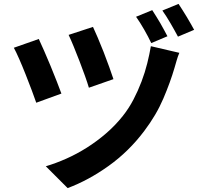

<svg xmlns="http://www.w3.org/2000/svg" viewBox="-20 -888 1040 985"><path d="M457 -750Q466 -731 481 -696Q496 -661 511.5 -621.5Q527 -582 540.5 -544Q554 -506 562 -482L436 -438Q429 -462 416 -498.5Q403 -535 388 -574Q373 -613 358 -649.5Q343 -686 332 -709ZM900 -617Q892 -598 886 -577Q880 -556 875 -539Q854 -467 818 -382.5Q782 -298 720 -216Q641 -111 537.5 -37Q434 37 327 77L215 -35Q266 -50 320 -74Q374 -98 425.5 -130.5Q477 -163 524.5 -204Q572 -245 610 -293Q641 -332 664.5 -377Q688 -422 706 -469.5Q724 -517 735.5 -563.5Q747 -610 754 -651ZM179 -688Q190 -664 206.5 -627Q223 -590 239.5 -549.5Q256 -509 271 -471Q286 -433 295 -408L166 -361Q158 -385 143 -424.5Q128 -464 111.5 -506Q95 -548 78.5 -585.5Q62 -623 51 -643ZM761 -836Q770 -822 781 -804.5Q792 -787 802.5 -769Q813 -751 822.5 -733Q832 -715 839 -702L756 -667Q741 -699 719.5 -736.5Q698 -774 678 -802ZM896 -868Q905 -854 916 -837Q927 -820 938 -801.5Q949 -783 959 -765.5Q969 -748 976 -735L893 -700Q885 -715 875 -733Q865 -751 854.5 -769Q844 -787 833.5 -803.5Q823 -820 813 -834Z"/></svg>

Font: SpoqaHanSans-Bold
Style: Regular
Weight: 700
Designer: [Spoqa Han Sans] Dong-huui Kim \uAE40 \uB3D9 \uD718   [Noto Sans] Ryoko NISHIZUKA \u897F \u585A \u6DBC \u5B50  (kana & i
Foundry: Spoqa (http://www.spoqa-han-sans.com)
Version: Version 2.000